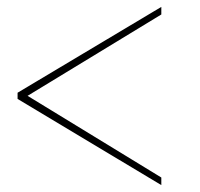

<svg xmlns="http://www.w3.org/2000/svg" viewBox="-20 -537 581 557"><path d="M31 -268 448 -517V-495L60 -259L448 -22V0L31 -250Z"/></svg>

Font: Raleway-v4020 Thin
Style: Italic
Weight: 250
Italic angle: -12°
Designer: Matt McInerney, Pablo Impallari, Rodrigo Fuenzalida
Foundry: Matt McInerney, Pablo Impallari, Rodrigo Fuenzalida
Version: Version 4.020;PS 004.020;hotconv 1.0.88;makeotf.lib2.5.64775